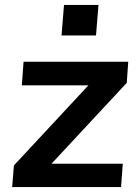

<svg xmlns="http://www.w3.org/2000/svg" viewBox="-20 -754 565 774"><path d="M29 0 36 -87 368 -444 378 -410H68L75 -505H497L491 -420L157 -61L149 -94H475L468 0ZM238 -734H377L367 -611H228Z"/></svg>

Font: Muli
Style: Bold Italic
Weight: 700
Italic angle: -4.541°
Designer: Vernon Adams
Foundry: Vernon Adams
Version: Version 2.100; ttfautohint (v1.8.1.43-b0c9)